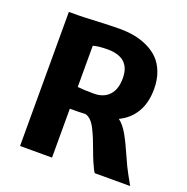

<svg xmlns="http://www.w3.org/2000/svg" viewBox="-133 -876 976 1000"><g transform="rotate(20 355.5 -375.5)"><path d="M497.6 0Q489.7 -8.8 470.7 -52.7Q461.9 -72.8 449.2 -107.4Q436.5 -142.1 427 -165.5Q417.5 -189 405 -214.1Q392.6 -239.3 377.9 -254.2Q363.3 -269 346.2 -272.9Q317.4 -271 260.7 -271V0H83.5V-743.2H133.8Q157.7 -743.2 236.3 -747.1Q314.9 -751 364.3 -751Q406.2 -751 444.1 -744.1Q481.9 -737.3 518.3 -720.2Q554.7 -703.1 580.6 -677.2Q606.4 -651.4 622.3 -610.4Q638.2 -569.3 638.2 -517.6Q638.2 -439.9 606.7 -387.7Q575.2 -335.4 518.6 -308.6Q545.9 -289.1 569.6 -247.6Q593.3 -206.1 619.6 -145.5Q646 -85 663.6 -54.2L693.8 0ZM260.7 -391.6Q292 -387.7 353 -387.7Q406.2 -388.2 436 -420.7Q465.8 -453.1 465.8 -514.2Q465.8 -628.9 340.3 -628.9Q292.5 -628.9 260.7 -620.1Z"/></g></svg>

Font: HaufeMerriweatherSans
Style: Bold
Weight: 700
Designer: Eben Sorkin
Foundry: Eben Sorkin
Version: Version 1.56